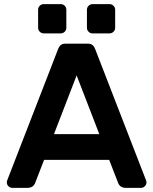

<svg xmlns="http://www.w3.org/2000/svg" viewBox="-20 -912 744 932"><path d="M13 0ZM445 -666 690 -34Q691 -31 691 -27Q691 -16 683 -8Q675 0 664 0H592Q562 0 553 -25L510 -136H194L151 -25Q142 0 112 0H40Q29 0 21 -8Q13 -16 13 -27Q13 -31 14 -34L259 -666Q265 -684 273.5 -692Q282 -700 297 -700H407Q422 -700 430.5 -692Q439 -684 445 -666ZM352 -546 242 -261H462ZM302 -865V-777Q302 -766 294 -758Q286 -750 275 -750H192Q181 -750 173 -758Q165 -766 165 -777V-865Q165 -876 173 -884Q181 -892 192 -892H275Q286 -892 294 -884Q302 -876 302 -865ZM539 -865V-777Q539 -766 531 -758Q523 -750 512 -750H429Q418 -750 410 -758Q402 -766 402 -777V-865Q402 -876 410 -884Q418 -892 429 -892H512Q523 -892 531 -884Q539 -876 539 -865Z"/></svg>

Font: Hezaedrus Medium
Style: Regular
Weight: 500
Designer: Hubert & Fischer
Foundry: Hubert & Fischer
Version: Version 1.10;September 3, 2019;FontCreator 11.5.0.2425 64-bi